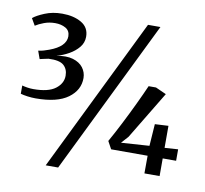

<svg xmlns="http://www.w3.org/2000/svg" viewBox="-91 -915 1138 1065"><g transform="rotate(10 478.0 -382.0)"><path d="M114.5 -305Q92 -305 68 -308.2Q44 -311.5 29 -316V-362.5Q41.5 -359 58.8 -356.2Q76 -353.5 93 -353.5Q177 -353.5 216.8 -383.8Q256.5 -414 256.5 -457.5Q256.5 -494.5 232.5 -515.8Q208.5 -537 147 -534Q140 -532.5 123 -529Q106 -525.5 98.5 -523.5L82.5 -568Q97 -570 112.5 -574.2Q128 -578.5 142 -584Q233.5 -617.5 233.5 -675.5Q233 -707 208.2 -721Q183.5 -735 149.5 -735Q116 -735 87.2 -724.2Q58.5 -713.5 39.5 -701L17 -740Q37 -757 80.8 -775.2Q124.5 -793.5 179 -793.5Q243.5 -793.5 287.2 -768Q331 -742.5 331 -690Q331 -656.5 309.8 -630.5Q288.5 -604.5 255.8 -586Q223 -567.5 187 -557.5Q242 -568 279.8 -556.8Q317.5 -545.5 336.8 -520Q356 -494.5 356.5 -462.5Q357 -394 296.2 -349.5Q235.5 -305 114.5 -305ZM657.5 -815H727.5L304 51H234ZM781 0 781.5 -99.5H576L552.5 -142.5Q580 -191 611.2 -252.2Q642.5 -313.5 671.2 -374Q700 -434.5 720 -480.5H761.5L821.5 -453.5L659 -184.5L623.5 -145L782 -155.5L790.5 -279L866.5 -283V-159L942 -164V-99.5H866.5V0Z"/></g></svg>

Font: Merriweather Text
Style: Regular
Weight: 400
Designer: Eben Sorkin
Foundry: Eben Sorkin
Version: Version 2.100; ttfautohint (v1.7.19-72a1) -l 8 -r 50 -G 200 